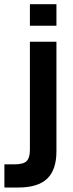

<svg xmlns="http://www.w3.org/2000/svg" viewBox="-80 -713 340 890"><path d="M-59.6 48.8H-12.7Q28.3 48.8 43.5 33.7Q58.6 18.6 58.6 -19.5V-519.5H181.6V-11.7Q181.6 74.2 138.7 115.2Q95.7 156.2 4.9 156.2H-59.6ZM58.6 -693.4H181.6V-593.8H58.6Z"/></svg>

Font: Dinish Expanded
Style: Bold
Weight: 700
Width: 7
Designer: Charles Nix
Foundry: Playbeing
Version: Version 2.005; ttfautohint (v1.8.3)